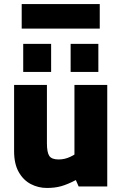

<svg xmlns="http://www.w3.org/2000/svg" viewBox="-20 -910 600 937"><path d="M209 7.3Q167 7.3 130.4 -11.7Q93.8 -30.8 71.3 -70.6Q48.8 -110.4 48.8 -171.9V-495.6H209V-210.9Q209 -166 220.7 -148.9Q232.4 -131.8 266.1 -131.8Q296.4 -131.8 324.2 -145.3Q352.1 -158.7 368.7 -174.3L343.3 -73.2V-495.6H503.4V0H363.8L350.1 -31.2Q310.1 -10.3 279.1 -1.5Q248 7.3 209 7.3ZM93.3 -559.1V-695.8H229.5V-559.1ZM324.7 -559.1V-695.8H460V-559.1ZM85.9 -770.5V-890.1H466.8V-770.5Z"/></svg>

Font: Anaheim ExtraBold
Style: Regular
Weight: 800
Version: Version 2.001